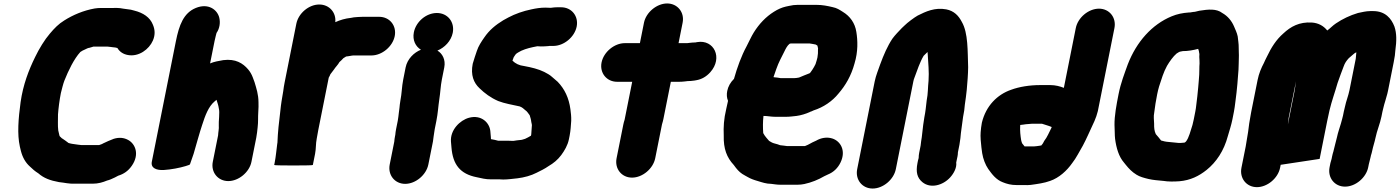

<svg xmlns="http://www.w3.org/2000/svg" viewBox="-20 -829 8078 1108"><path d="M518.8 -560H600.8L619.4 -558C627.7 -557.2 637.4 -555 644.8 -555C648 -554.3 652.1 -553.3 657.2 -552L658 -551C671.1 -529.7 691.1 -516.5 718.1 -511.5C780.7 -499.9 840.2 -544.1 862.3 -595C877.3 -629.8 873.8 -659.6 862.1 -687C845.6 -729 806.2 -755.2 754.3 -768L735.3 -773C722 -775.3 706.8 -777.4 691.5 -779L673.1 -782C660 -783.3 647.1 -783.7 634.3 -783H563.3C550.6 -783 538.1 -782 525.7 -780C461.7 -768.4 401.7 -743.2 350.9 -711C318.1 -691 293.7 -665.8 267.8 -635C237.5 -600.1 205.3 -546.9 182.8 -500C145.3 -423.7 113.2 -340 98.9 -240C86.1 -145.4 78.5 -54.9 94.6 17C97.4 26.3 99.4 34.7 100.6 42C109.9 78.5 127 109.4 152.6 132C167.4 146.7 182.2 159.4 200.9 171C232.2 198.6 268.5 212.5 320.7 222C353 225 376.8 232.6 412.9 231H515.9C546.2 231 573.4 223.2 597.5 213C612.7 209.4 625.7 203.3 643.1 195C649.9 191 656.2 187.7 662.1 185C694.5 174.9 719.8 157.6 740.4 128C786 62.9 762 2.2 720.2 -21C695 -35 667.1 -37.3 636.6 -28C613.9 -19 595.7 -11.8 574.2 -1C569.1 3.3 558.5 5.2 552.4 8H448.4L430.8 6C418.8 4.6 408.9 2.3 395.8 1L386.2 -1C382.5 -2.3 378.7 -3.3 374.8 -4L374 -5C363 -13.4 350.1 -22.8 339 -30H338C334.1 -34 329.9 -38 325.4 -42C324.8 -44 324.2 -44.8 323.2 -46C321.6 -54.7 319.2 -64.7 316.2 -76C312.5 -103.8 315.1 -139.7 314.7 -169C317 -202.4 323.4 -252.6 331.3 -292C335.3 -307.4 345.2 -348.8 351.7 -364C374.8 -422 406.6 -488.5 443.6 -529C447.6 -532.4 465.1 -542 471.6 -544C478.1 -547 488.5 -553 495.4 -553C501.7 -555.5 512.2 -557 518.8 -560Z M1297.4 216C1357.2 216 1419.1 164.7 1431 105L1458.8 -34C1462.8 -53.9 1464.7 -76.1 1466.8 -94C1470.9 -127.8 1468.2 -151.3 1470.5 -183C1472 -203.7 1472.4 -222.3 1471.7 -239C1471.4 -284.1 1459.9 -318.2 1448.9 -355L1438.5 -383C1431.9 -400.3 1423 -415.7 1411.6 -429C1381.8 -463.8 1339.7 -491.1 1268.2 -482C1244.3 -478.1 1213.2 -472.4 1192.4 -463L1218.4 -593C1220.6 -604.3 1223 -614.3 1225.4 -623C1226.7 -629.7 1228.1 -635 1229.6 -639C1248.2 -665.6 1252 -699 1245.5 -726.5C1234.8 -772.2 1183 -813 1109.8 -783C1039.5 -754.1 1013.7 -684.7 995 -591L856.2 104C848.6 142.3 885 154.4 925.7 152C967 149.5 1017.4 139.8 1051.1 129.5C1067.5 124.5 1075.8 121.3 1076 120C1083.1 100.8 1089.5 80 1097.2 59C1106.1 28.4 1135.1 -74.9 1146.6 -108C1164.3 -162.7 1182.9 -214.1 1218.7 -244L1229.5 -253C1234 -238.1 1240.5 -220.9 1242.7 -204C1249.5 -181.3 1240.7 -126.5 1242.6 -103C1244.6 -87.5 1238.9 -64.2 1238.6 -48L1208 105C1196.1 164.7 1237.5 216 1297.4 216Z M1690.1 -692 1622.3 -352C1619.2 -336.7 1616.6 -320.3 1614.5 -303C1607.1 -259.3 1601.6 -229.5 1597.9 -190C1590 -125.4 1583 -65.4 1581 -5L1580 0C1575 36.3 1572.2 74 1565.2 109L1562.4 123C1562 125 1598.8 126 1672.8 126C1747.5 126 1785 125 1785.4 123L1798.2 59C1804.4 27.9 1801.6 2 1807.8 -29C1810.5 -45.7 1813.5 -62.7 1817 -80L1877.1 -381C1881.2 -388 1884.5 -394.5 1887.3 -402C1887.9 -402 1888.3 -402.3 1888.5 -403C1896.6 -413.7 1902.9 -422 1907.4 -428C1915.5 -441.4 1930.5 -454.9 1939 -471C1947 -477.7 1953.8 -484.5 1961.4 -493C1968.4 -497.7 1973.7 -501 1977.4 -503H1978.4L1992.8 -505L2010.4 -508C2013.1 -508 2015.8 -508.3 2018.6 -509H2123.6C2184.2 -509 2245.8 -560.1 2257.9 -620.5C2269.9 -680.9 2228.7 -732 2168.1 -732H2073.1C2055.1 -732 2039.9 -730.3 2022.5 -729L2005.9 -726C1970.8 -722.2 1942.4 -713.5 1914.9 -701C1920.8 -755.8 1881.2 -803 1822.3 -803C1762 -803 1702.1 -752 1690.1 -692Z M2368.3 -642.5C2359.3 -597.4 2378.4 -560.4 2409.2 -542C2369.7 -526.7 2330.6 -488.9 2320.8 -440L2306.9 -370C2298.5 -328 2299 -290.4 2290.5 -248C2287.8 -231.3 2286.1 -217.7 2285.3 -207L2281.7 -179C2279.9 -164.7 2278.3 -146.7 2275.4 -132L2265.8 -84C2263.5 -72.7 2262 -61.7 2261.2 -51L2259.4 -42C2257.4 -32 2256 -21.7 2255.2 -11L2229 120C2217 180.5 2257.8 232 2318.2 232C2378.6 232 2440 180.5 2452 120L2476.6 -3C2480.1 -16.7 2480 -30 2482.4 -42C2485.1 -55.6 2486.1 -70.7 2488.8 -84L2498.2 -131C2507.5 -177.7 2508.5 -211.7 2515.3 -257C2521.4 -294.4 2522.4 -332.5 2529.9 -370L2543.8 -440C2552.8 -484.9 2532.4 -520.7 2504.2 -537C2545.5 -554 2583.2 -592.1 2592.7 -639.5C2605 -701.5 2563.8 -754 2501 -754C2439.5 -754 2380.5 -704 2368.3 -642.5Z M2938 -481C2940.6 -487 2942.8 -493 2944.6 -499C2947.6 -503.7 2950.9 -508.7 2954.6 -514C2961 -523.2 2978.6 -530.1 2988 -536C3017 -549.2 3045.4 -555.3 3080.2 -562H3083.2C3087.9 -562 3093.8 -561.7 3101 -561C3115.7 -561 3130.1 -561.7 3144.4 -563C3147.2 -563.7 3149.3 -564 3150.6 -564H3173.6C3234.1 -564 3295.8 -615.1 3307.9 -675.5C3319.9 -735.9 3278.7 -787 3218.1 -787H3195.1C3184.4 -787 3172.6 -786 3159.5 -784H3154.5C3144.6 -784.7 3135.7 -785 3127.7 -785C3099.4 -785 3073 -780.8 3046.7 -775C2999.3 -765.3 2952.6 -749 2913.3 -728L2884.1 -712C2840.7 -685.5 2803.8 -655.8 2774.2 -612C2758.3 -589.3 2740.7 -562.7 2731.8 -535C2724.3 -512 2714.6 -485.5 2708 -461C2695 -395.9 2713.9 -350.7 2746.9 -320C2777 -290.6 2811.8 -264.8 2855.1 -246C2891.1 -231.7 2938.7 -224 2978.9 -215C2993.5 -209.8 3002.3 -201.2 3011.5 -193C3020.9 -187.8 3030.1 -172.4 3036.7 -164C3040.7 -150.7 3044.4 -140.9 3046 -125C3047.5 -115.9 3050.8 -109.1 3049 -100C3048.2 -84.1 3047.2 -68.6 3045.8 -54L3044.2 -46C3034.3 -39.2 3020.8 -33.1 3010.6 -28C3009.9 -28 3008.9 -27.7 3007.4 -27C2998.4 -24.2 2989.1 -21 2981.2 -21L2962.8 -19C2956.7 -18.3 2950.1 -17.3 2943.2 -16H2938.2C2929 -16.7 2919.1 -17 2908.4 -17H2854.4C2841.1 -20.5 2830.2 -23.4 2813.2 -26C2812.5 -29.3 2812.3 -33.3 2812.6 -38L2809.6 -73C2804.6 -121.5 2757.2 -168.4 2686.8 -149.5C2634.2 -135.3 2577.5 -78.9 2582.4 -12L2585.4 23C2593.5 120 2634.7 175.2 2732.3 194C2759.6 199.7 2780.5 206 2813.9 206H2863.9C2871.2 206 2877.8 206.3 2883.7 207C2911.2 207 2941.3 202.4 2966.1 200C3005.2 195.2 3044.9 184.4 3076.5 168C3099.6 156.6 3124 144.9 3145 130C3174.4 112.8 3198.2 93.4 3218.8 66C3237.6 40.3 3256.1 9.6 3263 -25L3267.2 -46C3273.4 -77.1 3274.2 -103.3 3276.4 -132C3277.1 -160.4 3274.5 -174.2 3271.7 -199C3263 -264.1 3238 -315.9 3198.3 -357C3184.8 -369.1 3176.7 -375.5 3165.9 -385C3151.6 -398.3 3137.4 -404.7 3120.6 -414C3087.8 -430.2 3047.7 -440.1 3004.4 -448C2975.9 -451.2 2954 -462.5 2938.4 -478H2937.4Z M3696.3 -698 3672.8 -580H3585.8C3525.2 -580 3463.6 -528.9 3451.5 -468.5C3439.5 -408.1 3480.7 -357 3541.3 -357H3628.3L3584.5 -138C3581.2 -128 3578.7 -118.7 3577 -110L3538.2 84C3526.1 144.5 3567 196 3627.4 196C3687.8 196 3749.1 144.5 3761.2 84L3800.4 -112C3803.8 -122.7 3806.5 -132.7 3808.3 -142L3851.3 -357H3899.3C3909.9 -357 3920.7 -357.7 3931.7 -359L3948.1 -361C3960.1 -361 3972.9 -362 3986.7 -364L3998.1 -366C4029.1 -371.3 4056 -386.7 4078.8 -412C4153.2 -495 4100.5 -602.7 4003 -586L3992.6 -584C3982.6 -584 3972.5 -583.3 3962.2 -582L3945.8 -580H3895.8L3919.3 -698C3931.3 -757.7 3889.9 -809 3830 -809C3770.1 -809 3708.3 -757.7 3696.3 -698Z M4697.2 -497C4694.9 -485.4 4690.5 -472.8 4687.2 -462L4686.8 -460C4680.2 -447.5 4675.6 -437.5 4668.2 -427L4661.9 -418C4659.4 -414.4 4654 -405 4648.9 -405C4628.5 -396.5 4612.3 -391.1 4592.3 -382C4590.1 -381.3 4588.7 -381 4588.1 -381C4580.8 -379.8 4571.1 -378 4562.5 -378H4485.5C4474.4 -380.9 4459.9 -381.5 4448.5 -383C4446.5 -383 4444.9 -383.3 4443.7 -384C4449.4 -399.3 4454.8 -415 4460 -431C4474.1 -471.2 4488.8 -496 4506 -531C4514.9 -549.4 4522.8 -565 4536 -576L4542.4 -578H4653.4C4667.3 -576.4 4674.9 -574.1 4687.2 -572C4690.1 -570 4693.4 -568 4697 -566C4699.7 -552.6 4702 -551 4700.4 -543C4701.1 -529.7 4700.3 -512.6 4697.2 -497ZM4481.7 237H4583.7C4595.7 237 4608.3 235.7 4621.5 233C4662.5 224.3 4702.9 207.8 4736.5 188C4744.5 184.7 4751.5 181.3 4757.5 178C4790.8 164.8 4815.6 140.1 4830.9 108C4863.6 39.6 4830.1 -15.2 4782.5 -30C4752.1 -39.4 4718.5 -34.1 4689.4 -17L4680.6 -13C4663 -6 4646.9 6.2 4627.4 13C4626.1 13 4625 13.3 4624.2 14H4522.2C4508.7 12.5 4497.8 10.2 4482.2 9C4472.8 4.9 4461.6 2 4450.2 -1C4437 -3.8 4428.4 -10.3 4418.2 -16L4416.6 -18L4402.8 -34C4396.2 -42.3 4389.4 -50.5 4385 -60C4385.1 -60.7 4384.9 -61.3 4384.4 -62C4382.3 -90.3 4381.9 -127.3 4385.9 -160C4408.6 -160 4429.4 -155 4452.9 -155H4517.9C4537.8 -155 4559.6 -158.3 4576.9 -160C4602.4 -163.3 4631.1 -172.4 4652.3 -182C4655.4 -184 4658.7 -185.3 4662.1 -186C4667.3 -188.7 4671.7 -190.7 4675.3 -192C4731.5 -209.6 4783.6 -245.1 4818.7 -289C4859 -335.5 4892 -391.2 4911.4 -463C4932.4 -531.9 4929.8 -595.9 4921.8 -645C4913.9 -696.4 4885.2 -735.4 4844.7 -760C4824.7 -772.7 4809.7 -783 4784.3 -788C4755.9 -794.6 4727.2 -801 4689.9 -801H4583.9C4567.2 -801 4550.5 -799 4533.7 -795C4526.6 -793 4520.4 -791.7 4514.9 -791C4491.9 -785.7 4468.9 -775.7 4445.9 -761C4399.8 -732.2 4360.8 -691.1 4330.2 -642C4316.1 -619.8 4300.9 -585.2 4288 -561C4258.9 -507.8 4233.7 -438.4 4215.7 -374C4194.9 -353.3 4181.9 -330 4176.7 -304C4172.6 -283.3 4174.1 -264.3 4181.3 -247C4177.2 -229.7 4173.7 -214 4170.9 -200C4156.9 -141.1 4154.6 -96.2 4156.6 -48C4154.4 31 4174.7 80.1 4214.4 123L4227.1 140C4242.5 159.3 4256.6 172.2 4279.3 184L4293.7 192C4311.5 202.6 4331.7 209.8 4353.9 216C4376.2 222.8 4402.1 232 4430.7 232C4446.6 233.8 4462.7 237 4481.7 237Z M5149.7 147 5250.7 -359C5252.3 -367 5254.3 -374 5256.9 -380C5272.9 -422.9 5288.7 -471.2 5310.2 -507C5319.5 -514.8 5325.6 -523.2 5332.6 -529L5333.8 -515C5336.2 -467.3 5342.4 -415.4 5338.5 -363C5334.1 -322.9 5336.1 -291.1 5327.7 -249C5323.4 -212.3 5321.4 -187.1 5314.1 -151C5312 -137 5309.8 -122.7 5307.6 -108C5303.1 -78.5 5301.3 -41.8 5295.8 -14C5295 -6.7 5294 1.7 5292.8 11L5284.4 53C5282.6 62.3 5281.6 72.3 5281.4 83C5279.8 87.7 5278.6 92.3 5277.6 97L5274.6 112C5264.2 164.3 5273 197.4 5302.7 222C5349.8 261 5421.5 240.7 5463.1 195C5485.2 170.7 5502.1 137.7 5498.2 109L5500.6 97C5503.8 81.2 5507.9 67.9 5508 50L5516.8 6C5518.8 -7.3 5520.7 -20 5522.4 -32L5525.2 -61L5529.2 -91C5530.2 -99.7 5531.6 -110 5533.4 -122L5537.7 -154C5543.3 -181.8 5546.4 -201.5 5547.9 -225C5551 -248.9 5557.4 -287.3 5558.9 -310C5562.7 -352.9 5566.7 -400.5 5567 -441C5563.5 -532.9 5568 -638.3 5530.3 -703C5511.8 -738.4 5486.1 -766 5440.7 -775C5374.6 -787.2 5322.4 -762.5 5275.5 -739C5255.3 -727.5 5216.4 -698.5 5200.1 -682C5195.1 -676.7 5189.8 -671.7 5184.2 -667C5167.4 -649.4 5144.9 -626.6 5130 -606C5101.3 -563 5079.5 -512.4 5059.2 -457C5049.3 -427.2 5034.6 -394 5027.7 -359L4926.7 147C4914.6 207.5 4955.4 259 5015.8 259C5076.2 259 5137.6 207.5 5149.7 147Z M5945.8 16H5892.8L5878.4 -2C5876.6 -7.8 5873.8 -14.1 5873 -20C5868.7 -47 5865.4 -73.3 5867.4 -107C5868 -107 5868.4 -107.3 5868.6 -108C5877.6 -108 5890.4 -111.2 5899.4 -112L5923.8 -114C5927.9 -114.7 5932 -115 5936 -115H5993C6012.8 -107.9 6030 -104.3 6049.2 -96C6048.1 -94 6047.4 -92 6047 -90C6033.1 -64 6024.1 -38.4 6006.2 -16C6002.6 -9.2 5997.2 2.3 5991.6 7L5990 10C5985.1 11.3 5981.6 12 5979.6 12C5971 14 5955.5 15 5945.8 16ZM6322 -779C6261.6 -779 6200.2 -727.5 6188.2 -667L6119.3 -322C6098.1 -330.6 6070.8 -338 6041.5 -338H5981.5C5922.8 -338 5861.9 -328.4 5815.1 -311C5735.1 -283.4 5669.8 -218.4 5646.2 -121C5642 -100 5641 -84.7 5639.2 -66C5636.8 -43.3 5640.8 0.6 5643.6 22L5648 55C5653.3 87.9 5666.6 122.4 5682.9 146C5704.8 176.6 5728.3 208.5 5767.5 223C5790.7 232.4 5814.2 239 5848.3 239H5890.3C5903.5 239.7 5916.2 239.3 5928.5 238C5967.6 232.6 6006.5 227.4 6040.1 215C6091.6 197.4 6136.6 156.4 6167.6 112C6190.8 83 6208.8 45.1 6228.6 12C6238.9 -5.9 6249.6 -30.7 6259 -50C6271.8 -75.3 6283 -104.7 6296.2 -131C6304.8 -150.3 6309.5 -165.7 6315.5 -188L6411.2 -667C6423.2 -727.5 6382.4 -779 6322 -779Z M6900.8 -520C6901.5 -520 6901.7 -519.7 6901.6 -519C6900.5 -507 6900.7 -494.3 6902 -481L6902.4 -463C6900.5 -441.5 6901.9 -420.2 6900.5 -398C6897.9 -370.4 6897.9 -353.3 6894.5 -323L6889.5 -273L6883.5 -223C6882.2 -209.7 6880.3 -197 6877.9 -185L6869 -140C6866.7 -128.7 6864.2 -118 6861.6 -108C6850.3 -74.5 6842.1 -34.6 6823.2 -11H6822.2C6820.1 -7.9 6818.4 -7.4 6815.2 -6C6809 -6 6799.3 -4 6791.8 -4H6782.8C6758.6 -6 6736.4 -8.8 6712.2 -11L6700.6 -13C6694.9 -14.3 6688.5 -16 6681.6 -18H6680.6L6666.2 -36C6661.1 -42.3 6655.3 -48.4 6650 -55C6641.4 -73.5 6639.8 -90.1 6640.2 -116C6639.7 -139.3 6635.9 -154.9 6641.1 -181C6644.5 -211.2 6651.1 -251 6657.9 -285C6661.1 -301 6664.8 -316 6668.9 -330C6683 -372.8 6694 -411.6 6714.6 -449C6729 -473.5 6750.4 -503.8 6769.8 -520C6776.2 -523.8 6787 -532 6795.2 -532C6798 -532.7 6799.7 -533 6800.4 -533C6802.5 -533.7 6803.9 -534 6804.6 -534C6836 -534 6866.1 -539.4 6894.2 -547C6897.7 -540.7 6900.8 -524.1 6900.8 -520ZM6901.1 -767 6875.9 -761C6871.8 -760.3 6868.4 -760 6865.7 -760C6860.3 -759.3 6854.1 -758.3 6847.1 -757H6841.1C6803.8 -754.2 6773.5 -748.1 6741.7 -735C6627.1 -687.7 6538.5 -587.4 6488.4 -458C6468.5 -402.5 6448.1 -351.4 6435.1 -286C6422.6 -223.5 6410.8 -159.1 6411.6 -108C6413.4 -84.7 6412.3 -47.9 6415 -27.5C6422.2 26.2 6436.5 74.8 6466.2 109L6476.6 122C6495 144.9 6513 163.5 6538.3 179C6556.9 191 6581.9 197.6 6608.3 204C6634.5 210.1 6664.3 212.2 6694.1 215C6721.2 219.7 6755.2 219.1 6785.7 217C6850.4 211.5 6899.2 186.6 6942.7 152C6998.6 107.2 7043.1 41.7 7065.8 -44C7075.1 -75.6 7085.2 -106.4 7092 -140L7100.9 -185C7107.1 -215.7 7111.7 -266.8 7115.7 -294L7120.7 -344C7123.8 -377.4 7124.6 -397.5 7127.2 -427C7128.8 -450.8 7128.2 -474.3 7129.2 -497C7130.3 -515.6 7127.8 -534.7 7128.4 -553C7129.1 -575.4 7124.2 -600.2 7122.6 -619C7118.1 -640.2 7108.9 -658.7 7101.2 -677C7087.9 -708.2 7065 -736.5 7033.5 -754C7000.3 -779.6 6954.1 -775.5 6901.1 -767Z M7412.2 -111C7412.2 -114.3 7412.5 -117.7 7413.2 -121C7414.1 -129 7415.3 -138.3 7416.7 -149L7458.9 -360C7456.7 -349.4 7456.4 -337.4 7454.1 -326C7452.9 -316.7 7451.4 -307.3 7449.5 -298ZM7741.3 -212C7738.7 -202 7736.5 -192.7 7734.7 -184L7730.3 -162C7729.1 -156 7727.5 -149.7 7725.5 -143L7718.4 -117C7711.4 -92.3 7700.8 -63.9 7695.4 -37C7691.6 -17.9 7680.2 18.8 7676 40L7675.4 43C7672.1 53 7669.2 64 7666.8 76L7664.4 88C7662 96.7 7659.8 104.7 7657.6 112L7652.8 136C7640.8 196.5 7681.6 248 7742 248C7802.4 248 7863.8 196.5 7875.8 136L7879.2 119C7881.9 105.8 7886.9 90.6 7889.8 76L7891.2 69C7894.6 59 7897.1 49.3 7899 40C7903.7 16.4 7913 -9.9 7917.6 -33C7925.9 -74.8 7943.9 -114.5 7952.3 -157L7957.7 -184C7959.1 -190.7 7960.9 -198.3 7963.3 -207C7966.1 -220.9 7970.4 -233.3 7974.1 -246L7980.9 -270C7984.5 -281.3 7987.6 -293.3 7990.1 -306L8022.8 -470C8025.4 -482.7 8027.6 -495.3 8029.4 -508L8032.2 -537C8040 -592.7 8040.3 -637.4 8027 -676C8009.2 -722.2 7974.3 -765 7904.7 -765H7887.7C7863.4 -765 7839 -758.6 7816.5 -754C7770.2 -740.2 7726.8 -719.3 7689.5 -694C7670.7 -681.5 7658.1 -666.9 7639.4 -653C7617 -681 7587.3 -696.3 7550.5 -699C7477.9 -703.3 7428.5 -675.8 7386 -636C7344.8 -600.2 7316.3 -555.1 7291.2 -502L7281.2 -482L7274 -466C7258.8 -437.4 7244.8 -405 7237.3 -367L7200.3 -182C7197.8 -169.3 7195.5 -156.3 7193.5 -143C7186.2 -106.3 7185.2 -76.4 7178 -40C7174.7 -23.7 7172.3 -1.4 7168.8 16L7144.2 139C7132.2 199.5 7173 251 7233.4 251C7293.8 251 7355.2 199.5 7367.2 139L7370.6 122L7595.4 88L7639.1 -131C7643.3 -151.7 7647.7 -172 7652.3 -192C7665.4 -247.7 7684.1 -297.1 7698.9 -350C7710.9 -385.2 7722 -413.5 7733.8 -445C7740.9 -465.7 7750.2 -478.3 7763.4 -493C7774.6 -502.3 7784.7 -511 7793.6 -519C7797.8 -522.5 7802.2 -525.4 7807.2 -527C7807.3 -524.3 7807.1 -521.3 7806.4 -518L7803.8 -490L7767.7 -309C7760.9 -275.2 7748.2 -246.2 7741.3 -212Z"/></svg>

Font: Smoothie
Style: BlkIt
Weight: 900
Foundry: Cannot Into Space Fonts
Version: Version 0.8